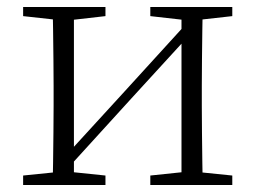

<svg xmlns="http://www.w3.org/2000/svg" viewBox="-20 -528 730 548"><path d="M46 0V-27L154 -38H175L281 -27V0ZM409 0V-27L514 -38H535L643 -27V0ZM130 0Q131 -24 131.5 -64.5Q132 -105 132.5 -148.5Q133 -192 133 -226V-283Q133 -316 132.5 -359.5Q132 -403 131.5 -443.5Q131 -484 130 -508H191V0ZM171 -45 141 -61H147L331 -262L516 -465L544 -447H538L354 -246ZM498 0V-508H559Q558 -484 557.5 -443.5Q557 -403 556.5 -359.5Q556 -316 556 -283V-226Q556 -192 556.5 -148.5Q557 -105 557.5 -64.5Q558 -24 559 0ZM46 -482V-508H281V-482L176 -470H155ZM409 -482V-508H643V-482L536 -470H515Z"/></svg>

Font: Noto Serif KR ExtraLight
Style: Regular
Weight: 200
Designer: Ryoko NISHIZUKA 西塚涼子 (kana & ideographs); Frank Grießhammer (Latin, Greek & Cyrillic); Wenlong ZHANG 张文龙 (bopomofo); San
Foundry: Adobe
Version: Version 2.002-H1;hotconv 1.1.0;makeotfexe 2.6.0